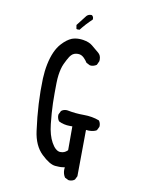

<svg xmlns="http://www.w3.org/2000/svg" viewBox="-89 -873 677 920"><g transform="rotate(10 250.0 -412.5)"><path d="M313.5 -13.7Q329.1 -13.7 339.4 -22.5L348.1 -40L350.1 -265.6Q359.4 -264.6 363.8 -264.6Q388.2 -264.6 401.9 -273.4L410.6 -291Q411.1 -293.5 411.1 -295.9Q411.1 -311 402.8 -321.3Q368.7 -334.5 327.1 -334.5Q285.6 -334.5 247.6 -342.3Q244.6 -342.8 242.2 -342.8Q226.6 -342.8 216.3 -334L207.5 -316.4Q207 -313.5 207 -309.1Q207 -304.7 209 -297.6Q210.9 -290.5 215.8 -283.7Q240.7 -271 270.5 -271Q274.4 -271 282.7 -271V-155.3Q280.8 -153.3 280.3 -152.8Q267.1 -140.1 249.5 -140.1Q247.1 -140.1 244.6 -140.1Q222.7 -142.6 203.6 -177.2Q185.1 -210.4 179.2 -263.7Q173.3 -316.9 171.9 -365.2Q171.4 -389.2 171.4 -414.6Q171.4 -439.9 171.9 -462.4Q172.4 -484.9 174.6 -501Q176.8 -517.1 180.4 -531.5Q184.1 -545.9 189.7 -558.1Q195.3 -570.3 200.2 -579.1Q210 -598.1 218.3 -606Q229.5 -617.7 249.5 -617.7Q259.3 -617.7 266.6 -613.8Q273.9 -609.9 279.3 -604.5Q289.1 -594.7 296.9 -582.5L314.5 -573.7Q317.4 -573.2 321.8 -573.2Q326.2 -573.2 333.3 -575.2Q340.3 -577.1 347.2 -582L356 -601.1Q356.4 -605.5 356.4 -609.4Q356.4 -629.4 342.8 -640.6Q324.2 -655.8 307.6 -669.9Q292 -683.1 261.7 -688Q251.5 -689.5 241.7 -689.5Q223.1 -689.5 207 -683.6Q183.1 -673.8 159.2 -647.5Q126.5 -611.8 112.3 -542.5Q105.5 -509.3 104 -472.7Q99.6 -352.5 117.7 -220.2Q127 -149.4 167 -111.1Q207 -72.8 234.4 -70.3Q247.1 -69.3 252.4 -69.3Q257.8 -69.3 263.4 -69.3Q269 -69.3 275.4 -70.8L281.2 -71.8Q280.3 -63 280.3 -59.6Q280.3 -38.6 291 -22.9L308.6 -14.2Q311 -13.7 313.5 -13.7ZM290.5 -796.4Q290.5 -806.2 282.7 -812Q280.8 -812.5 278.8 -812.5Q266.1 -812.5 257.3 -803.7L217.8 -752.9L220.7 -734.9L224.1 -732.9H236.3Q260.7 -764.6 290 -791.5Q290.5 -793.9 290.5 -796.4Z"/></g></svg>

Font: Bakudai
Style: Light
Weight: 300
Version: Version 1.48